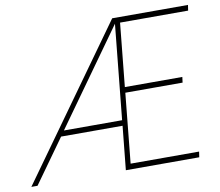

<svg xmlns="http://www.w3.org/2000/svg" viewBox="-92 -804 1027 898"><g transform="rotate(-10 421.0 -355.5)"><path d="M462.4 -26.4H787.6L783.7 0H435.1L456.1 -207.5H164.1L15.6 0H-13.7L495.6 -710.9H855.5L851.6 -684.6H528.3L498 -383.8H771L767.6 -357.4H495.6ZM182.1 -233.4H458.5L503.9 -683.6Z"/></g></svg>

Font: Robert Sans Thin
Style: Italic
Weight: 100
Italic angle: -8°
Designer: Christian Robertson (extended by Adam Twardoch)
Foundry: Google
Version: Version 12.135;April 2, 2019;FontCreator 11.5.0.2425 64-bit;